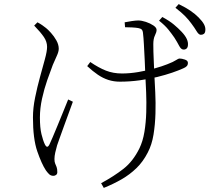

<svg xmlns="http://www.w3.org/2000/svg" viewBox="-20 -845 1040 938"><path d="M832 -661Q819 -680 802.5 -700.5Q786 -721 757 -744L773 -762Q808 -743 829.5 -725Q851 -707 867 -690Q885 -671 892.5 -654.5Q900 -638 898 -623Q897 -612 890.5 -607Q884 -602 875 -603Q864 -604 855 -621.5Q846 -639 832 -661ZM915 -730Q902 -748 884.5 -766Q867 -784 837 -807L853 -825Q888 -808 910.5 -792.5Q933 -777 950 -760Q969 -741 977 -725.5Q985 -710 983 -695Q982 -684 976 -679.5Q970 -675 961 -675Q951 -675 940.5 -692.5Q930 -710 915 -730ZM147 -720 163 -736Q178 -728 187 -721.5Q196 -715 205 -708Q214 -701 229 -684.5Q244 -668 255.5 -647.5Q267 -627 267 -607Q267 -592 257 -571Q247 -550 238 -528Q226 -497 211 -454Q196 -411 185.5 -363.5Q175 -316 175 -271Q175 -221 182.5 -190Q190 -159 199 -140Q205 -128 210.5 -128Q216 -128 222 -140Q227 -150 237.5 -175Q248 -200 261.5 -232.5Q275 -265 288.5 -298.5Q302 -332 313 -359L336 -348Q326 -321 314.5 -289Q303 -257 291.5 -226Q280 -195 271.5 -170.5Q263 -146 259 -135Q254 -118 250 -100Q246 -82 246 -68Q246 -54 249.5 -46Q253 -38 256.5 -29Q260 -20 260 -4Q260 5 254 9.5Q248 14 241 14Q228 14 219.5 5.5Q211 -3 204 -13Q183 -45 162 -106Q141 -167 141 -271Q141 -317 151.5 -368.5Q162 -420 175.5 -469Q189 -518 199.5 -556.5Q210 -595 210 -616Q210 -641 194.5 -664Q179 -687 147 -720ZM406 -522 421 -542Q462 -514 497.5 -500Q533 -486 576 -486Q614 -486 655.5 -493Q697 -500 734.5 -510.5Q772 -521 797 -531Q828 -543 839.5 -551Q851 -559 858 -559Q868 -559 883 -554Q898 -549 898 -538Q898 -528 892.5 -522Q887 -516 875 -511Q853 -501 821 -490Q789 -479 748.5 -469Q708 -459 661.5 -452.5Q615 -446 565 -446Q536 -446 509.5 -454.5Q483 -463 458 -480Q433 -497 406 -522ZM591 -712 589 -736Q603 -739 623.5 -742Q644 -745 655 -745Q672 -745 693 -738Q714 -731 729.5 -720.5Q745 -710 745 -699Q745 -688 737 -672Q729 -656 729 -629Q729 -615 729.5 -591.5Q730 -568 731.5 -540Q733 -512 734 -482Q736 -444 738.5 -394Q741 -344 739.5 -290.5Q738 -237 730 -187.5Q722 -138 702 -100Q679 -55 646.5 -23.5Q614 8 574 31Q534 54 487 73L474 50Q537 16 583.5 -20.5Q630 -57 661 -120Q678 -155 685.5 -200.5Q693 -246 694.5 -296Q696 -346 694 -393.5Q692 -441 690 -478Q689 -510 687 -551Q685 -592 683 -628Q681 -664 679 -679Q678 -695 672.5 -700.5Q667 -706 655 -708Q644 -710 625 -711Q606 -712 591 -712Z"/></svg>

Font: Noto Serif JP
Style: Regular
Weight: 200
Designer: Ryoko NISHIZUKA 西塚涼子 (kana & ideographs); Frank Grießhammer (Latin, Greek & Cyrillic); Wenlong ZHANG 张文龙 (bopomofo); San
Foundry: Adobe
Version: Version 2.001;hotconv 1.1.0;makeotfexe 2.6.0